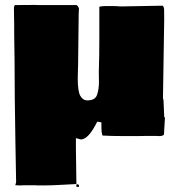

<svg xmlns="http://www.w3.org/2000/svg" viewBox="-20 -538 703 773"><path d="M564.5 9.3 539.1 9.8H474.1Q429.2 9.8 393.6 7.8Q388.2 3.4 388.2 -35.2V-45.4L371.6 -48.3L363.3 -32.7Q333 23.4 305.2 23.4Q303.2 23.4 285.6 18.1V58.1L287.6 203.1H284.7L228 206.1Q188 208.5 158.2 208.5H132.8L123.5 208H71.8L67.4 208.5Q44.4 208.5 41.5 207.5Q43.9 200.2 44.9 195.8L42 31.2Q38.6 -161.1 38.6 -297.9L37.1 -402.8V-436.5L36.1 -504.4Q36.1 -513.7 40.5 -517.6Q67.4 -518.1 120.6 -518.1L134.8 -517.6H288.1Q293.9 -515.1 297.9 -503.9Q296.4 -483.9 296.4 -446.8L294.4 -273.4L293.9 -265.1V-256.3L293 -222.7Q293 -169.9 303.5 -151.9Q314 -133.8 331.5 -133.8Q362.8 -133.8 370.6 -155.8Q378.4 -177.7 378.4 -209.5L377.9 -242.7V-251L379.4 -313.5Q379.9 -335.9 379.9 -382.3V-509.8Q379.9 -513.7 418.5 -513.7Q457 -513.7 463.4 -512.2H472.7L634.3 -515.1Q638.7 -513.2 640.6 -502.4L641.1 -461.4L636.2 -147.5Q636.2 -140.6 637 -138.7Q637.7 -136.7 637.7 -136.2L638.2 -136.7L641.1 -67.9L644 -64Q640.1 2.4 640.1 3.4Q636.7 9.8 620.6 9.8H615.2L610.4 9.3ZM289.1 203.1 297.4 206.1Q298.3 209 298.3 211.9Q298.3 214.8 292.7 214.8Q287.1 214.8 287.1 210.9Q287.1 207 289.1 203.1Z"/></svg>

Font: Bowlby One
Style: Regular
Weight: 400
Designer: vernon adams
Foundry: vernon adams
Version: Version 1.000